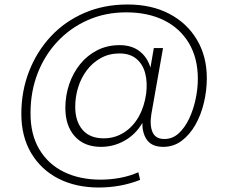

<svg xmlns="http://www.w3.org/2000/svg" viewBox="-20 -648 1016 855"><path d="M420 187Q318 187 240.5 147.5Q163 108 119 34Q75 -40 75 -141Q75 -242 109.5 -330.5Q144 -419 206.5 -486Q269 -553 356 -590.5Q443 -628 548 -628Q655 -628 734 -586.5Q813 -545 857 -471Q901 -397 901 -300Q901 -245 888 -190.5Q875 -136 850 -92Q825 -48 789 -21Q753 6 707 6Q654 6 632 -28.5Q610 -63 615 -115L619 -151L634 -142Q605 -68 550 -31Q495 6 430 6Q355 6 313 -41Q271 -88 271 -167Q271 -222 288 -272.5Q305 -323 337 -362.5Q369 -402 413.5 -424.5Q458 -447 513 -447Q576 -447 614 -409Q652 -371 657 -307L641 -295L665 -434H706L654 -140Q646 -89 659.5 -59Q673 -29 712 -29Q748 -29 775.5 -54Q803 -79 822 -119Q841 -159 851 -206Q861 -253 861 -297Q861 -389 821.5 -455.5Q782 -522 710.5 -557.5Q639 -593 542 -593Q449 -593 371 -558.5Q293 -524 235.5 -462.5Q178 -401 147 -320Q116 -239 116 -146Q115 -51 154.5 16Q194 83 264.5 117.5Q335 152 428 152Q471 152 514.5 144Q558 136 596 119L604 153Q561 170 514.5 178.5Q468 187 420 187ZM442 -32Q491 -32 531.5 -57.5Q572 -83 597.5 -128Q623 -173 631 -232Q637 -282 626.5 -322Q616 -362 587.5 -386Q559 -410 512 -410Q466 -410 429 -389.5Q392 -369 366.5 -335Q341 -301 328 -259Q315 -217 315 -172Q315 -108 347.5 -70Q380 -32 442 -32Z"/></svg>

Font: DM Sans 17pt ExtraLight
Style: Regular
Weight: 250
Version: Version 4.004;gftools[0.9.30]